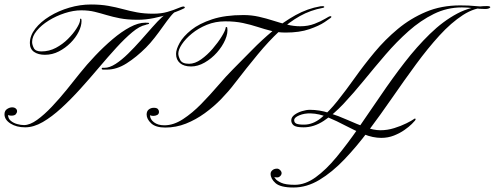

<svg xmlns="http://www.w3.org/2000/svg" viewBox="-70 -567 2204 855"><path d="M335 -547Q378 -547 412 -541Q446 -535 477 -526.5Q508 -518 540 -512Q572 -506 612 -506Q648 -506 675.5 -514Q703 -522 721.5 -530Q740 -538 747 -538Q753 -538 753 -532Q753 -531 734 -522.5Q715 -514 683.5 -504Q652 -494 615.5 -486.5Q579 -479 544 -479Q497 -479 464 -485.5Q431 -492 404.5 -500Q378 -508 351.5 -514.5Q325 -521 292 -521Q257 -521 218.5 -508.5Q180 -496 147 -475.5Q114 -455 93.5 -430Q73 -405 73 -380Q73 -368 80.5 -353Q88 -338 114 -338Q149 -338 179 -354Q209 -370 232.5 -393.5Q256 -417 270 -439Q284 -461 286 -473Q287 -476 286.5 -480Q286 -484 289 -484Q292 -484 292.5 -480.5Q293 -477 293 -473Q293 -451 280 -425Q267 -399 244 -376Q221 -353 192 -338Q163 -323 130 -323Q100 -323 81.5 -336Q63 -349 63 -375Q63 -408 87 -439Q111 -470 151 -494.5Q191 -519 239 -533Q287 -547 335 -547ZM406 -257Q395 -257 389 -257Q383 -257 383 -261Q383 -265 385.5 -265Q388 -265 395 -265Q418 -265 445 -282.5Q472 -300 500.5 -328Q529 -356 556.5 -387Q584 -418 608.5 -446Q633 -474 652.5 -491.5Q672 -509 683 -509Q689 -509 699 -511.5Q709 -514 714 -517Q704 -512 689 -493.5Q674 -475 656 -449.5Q638 -424 618.5 -399Q599 -374 580 -355Q538 -313 494 -285Q450 -257 406 -257ZM42 0Q3 0 -23.5 -17Q-50 -34 -50 -58Q-50 -74 -38.5 -81.5Q-27 -89 -16 -89Q-6 -89 0 -84Q6 -79 6 -72Q6 -65 0.5 -58.5Q-5 -52 -19 -52Q-26 -52 -30 -53.5Q-34 -55 -34 -55Q-34 -39 -22 -29Q-10 -19 6.5 -14.5Q23 -10 37 -10Q63 -10 95 -33Q127 -56 161 -92Q195 -128 227 -167.5Q259 -207 285 -240Q316 -279 354 -319Q392 -359 431.5 -392.5Q471 -426 508.5 -446Q546 -466 577 -466Q588 -466 591 -465.5Q594 -465 594 -463Q594 -460 588 -459Q582 -458 578 -456Q552 -451 519 -423.5Q486 -396 448.5 -355Q411 -314 370.5 -266Q330 -218 288 -171.5Q246 -125 203.5 -86Q161 -47 120.5 -23.5Q80 0 42 0Z M1014 -500Q1050 -500 1083 -492.5Q1116 -485 1147 -475Q1178 -465 1208 -457.5Q1238 -450 1267 -450Q1302 -450 1330.5 -461Q1359 -472 1378 -483.5Q1397 -495 1400 -495Q1404 -495 1405.5 -493Q1407 -491 1402 -487Q1400 -485 1375.5 -468.5Q1351 -452 1307.5 -437Q1264 -422 1202 -422Q1168 -422 1138 -429.5Q1108 -437 1077.5 -447Q1047 -457 1012 -464.5Q977 -472 933 -472Q889 -472 851 -456.5Q813 -441 784.5 -417.5Q756 -394 740 -370Q724 -346 724 -328Q724 -317 732.5 -300Q741 -283 772 -283Q798 -283 825.5 -302.5Q853 -322 877 -350Q901 -378 917 -404Q933 -430 935 -443Q935 -447 937 -447Q939 -447 940.5 -445.5Q942 -444 942 -444Q946 -420 933 -390Q920 -360 896 -333Q872 -306 841.5 -288.5Q811 -271 781 -271Q749 -271 731.5 -286Q714 -301 714 -327Q714 -347 730 -376Q746 -405 781.5 -433.5Q817 -462 874.5 -481Q932 -500 1014 -500ZM666 1Q623 1 603 -18Q583 -37 583 -57Q583 -72 592.5 -79.5Q602 -87 615 -87Q628 -87 633 -81.5Q638 -76 638 -69Q638 -59 630 -55Q622 -51 614 -51Q607 -51 603.5 -52Q600 -53 598 -54Q598 -36 615.5 -22.5Q633 -9 662 -9Q703 -9 745 -36.5Q787 -64 826.5 -104.5Q866 -145 902 -187Q938 -229 967 -258Q1008 -299 1052 -344Q1096 -389 1144.5 -429.5Q1193 -470 1246 -499.5Q1299 -529 1357 -539Q1371 -541 1373.5 -537.5Q1376 -534 1368 -532Q1313 -522 1265.5 -495.5Q1218 -469 1172.5 -426.5Q1127 -384 1078.5 -325.5Q1030 -267 973 -193Q948 -160 915 -126Q882 -92 842 -63Q802 -34 758 -16.5Q714 1 666 1Z M2098 -540Q2113 -540 2113 -535Q2113 -534 2109 -534Q2108 -534 2105 -534Q2102 -534 2098 -534Q2044 -534 1991.5 -500Q1939 -466 1887 -409Q1835 -352 1782.5 -280.5Q1730 -209 1677.5 -133Q1625 -57 1571.5 14.5Q1518 86 1463.5 143Q1409 200 1352.5 234Q1296 268 1237 268Q1179 268 1157 248.5Q1135 229 1135 207Q1135 198 1143 191Q1151 184 1164 184Q1171 184 1177.5 190.5Q1184 197 1184 204Q1184 211 1178 217Q1172 223 1165 223Q1157 223 1154 222Q1151 221 1151 221Q1151 221 1157 229.5Q1163 238 1182.5 247Q1202 256 1243 256Q1289 256 1335.5 222.5Q1382 189 1429 132Q1476 75 1525 4.5Q1574 -66 1625.5 -142Q1677 -218 1731.5 -288.5Q1786 -359 1844.5 -416Q1903 -473 1966 -506.5Q2029 -540 2098 -540ZM2109 -537Q2117 -537 2111 -532Q2105 -527 2090 -527Q2068 -527 2039 -530.5Q2010 -534 1987 -534Q1921 -534 1862 -505Q1803 -476 1749.5 -428.5Q1696 -381 1647 -324Q1598 -267 1551.5 -210Q1505 -153 1460.5 -105.5Q1416 -58 1372 -29Q1328 0 1282 0Q1248 0 1237.5 -9Q1227 -18 1227 -31Q1227 -45 1241 -55.5Q1255 -66 1274.5 -72Q1294 -78 1310 -78Q1352 -78 1394.5 -64.5Q1437 -51 1478.5 -32.5Q1520 -14 1557 -0.5Q1594 13 1624 13Q1655 13 1685.5 3.5Q1716 -6 1740 -18Q1764 -30 1772 -36Q1778 -41 1780 -38Q1782 -35 1778 -30Q1776 -27 1764 -15Q1752 -3 1731.5 11.5Q1711 26 1684.5 36.5Q1658 47 1628 47Q1591 47 1551 31Q1511 15 1470.5 -6.5Q1430 -28 1390.5 -44.5Q1351 -61 1314 -62Q1286 -63 1263 -53.5Q1240 -44 1240 -32Q1240 -21 1249.5 -16.5Q1259 -12 1284 -12Q1323 -12 1359 -41Q1395 -70 1432.5 -117Q1470 -164 1510.5 -221Q1551 -278 1598 -334.5Q1645 -391 1701.5 -438Q1758 -485 1826.5 -514Q1895 -543 1979 -543Q2019 -543 2047 -540Q2075 -537 2109 -537Z"/></svg>

Font: Kapakana
Style: Regular
Weight: 400
Designer: Kousuke Nagai
Version: Version 1.002